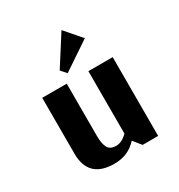

<svg xmlns="http://www.w3.org/2000/svg" viewBox="-127 -581 630 676"><g transform="rotate(-30 187.5 -242.5)"><path d="M161.9 -350.5 275.8 -427 218.9 -492.9 142.3 -372.8ZM327.4 -320.3H228.6V-66.7Q206.4 -43.6 182.4 -43.6Q158.4 -43.6 149.5 -59.6Q140.6 -75.6 140.6 -106.8V-320.3H40.9V-93.4Q40.9 8 145.9 8Q202.8 8 238.4 -32L264.2 0H327.4Z"/></g></svg>

Font: Gidugu
Style: Regular
Weight: 400
Designer: Purushoth Kumar Guthula
Foundry: Silicon Andhra, USA.
Version: Version 1.0.5; ttfautohint (v1.2.25-373a) -l 7 -r 28 -G 50 -